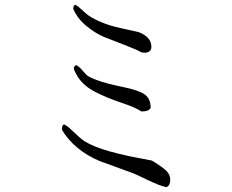

<svg xmlns="http://www.w3.org/2000/svg" viewBox="-20 -750 960 794"><path d="M566 -533Q543 -546 495.5 -564Q448 -582 412 -596.5Q376 -611 338.5 -641.5Q301 -672 283 -713Q283 -727 290 -730Q297 -729 309 -718L336 -694Q354 -678 392.5 -661Q431 -644 478 -634L554 -617Q606 -597 606 -556Q606 -535 582 -532Q575 -532 566 -533ZM603 -304Q596 -289 565 -289Q540 -306 482.5 -325Q425 -344 375.5 -369Q326 -394 301 -433Q287 -457 285.5 -466Q284 -475 295 -481Q308 -474 318.5 -461.5Q329 -449 338 -440Q347 -431 384 -417.5Q421 -404 485 -391Q554 -377 578.5 -359.5Q603 -342 603 -304ZM669 24Q644 20 592 -5Q540 -30 532 -33L392 -84Q288 -128 236 -213Q236 -236 246 -235Q255 -231 265.5 -222Q276 -213 291 -198.5Q306 -184 316 -176Q369 -131 556 -96Q520 -103 520 -103Q519 -103 608 -86Q651 -60 667.5 -44Q684 -28 684 -7Q684 17 669 24Z"/></svg>

Font: cwTeXMing
Style: Medium
Weight: 500
Version: Version 1.17